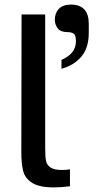

<svg xmlns="http://www.w3.org/2000/svg" viewBox="-20 -813 422 837"><path d="M73 -149 74 -750H177V-167Q177 -130 180.5 -112Q184 -94 200 -83Q216 -72 251 -72Q270 -72 285 -75V-1Q243 4 215 4Q151 4 120 -16Q89 -36 81 -67.5Q73 -99 73 -149ZM237 -775Q255 -793 289 -793Q367 -793 367 -709V-670Q367 -604 334.5 -566Q302 -528 248 -513V-552Q311 -579 311 -633Q311 -659 301.5 -666Q292 -673 274 -673Q244 -673 231.5 -689.5Q219 -706 219 -727Q219 -756 237 -775Z"/></svg>

Font: Lopes Sans Medium
Style: Regular
Weight: 500
Designer: Gabriel Lam, Diego Maldonado
Foundry: TypeRant, Foresti Design
Version: Version 4.000